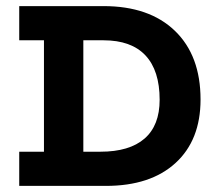

<svg xmlns="http://www.w3.org/2000/svg" viewBox="-20 -609 717 629"><path d="M319 -589Q469 -589 553 -508Q637 -427 637 -283Q637 -150 555 -75Q473 0 327 0H43V-112H124V-477H43V-589ZM309 -112Q404 -112 453.5 -155Q503 -198 503 -282Q503 -378 456.5 -427.5Q410 -477 319 -477H253V-112Z"/></svg>

Font: Podkova ExtraBold
Style: Regular
Weight: 800
Designer: Ilya Yudin
Foundry: Cyreal (www.cyreal.org)
Version: Version 2.103